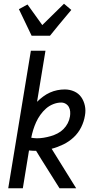

<svg xmlns="http://www.w3.org/2000/svg" viewBox="-20 -1006 540 1026"><path d="M149 -815 81 -957 127 -982 206 -872 322 -986 361 -953 295 -874 247 -815ZM24 0 145 -735H223L178 -462Q193 -477 210.5 -490Q228 -503 247 -511.5Q266 -520 286 -524Q306 -528 326 -528Q353 -528 376.5 -517.5Q400 -507 414 -487Q428 -467 433.5 -441.5Q439 -416 434 -389Q429 -357 414 -326.5Q399 -296 374 -272.5Q349 -249 318 -234Q287 -219 256 -211L387 0H298L198 -159L173 -200H172Q163 -200 153.5 -200.5Q144 -201 135 -202L102 0ZM177 -267Q195 -267 213.5 -270Q232 -273 251 -278.5Q270 -284 287.5 -293Q305 -302 319 -316Q333 -330 342 -347.5Q351 -365 354 -384Q356 -397 355 -410Q354 -423 348 -434Q342 -445 331 -451.5Q320 -458 307 -458Q286 -458 264.5 -449.5Q243 -441 226 -426Q209 -411 195.5 -392Q182 -373 173 -353Q164 -333 157.5 -312Q151 -291 147 -270Q154 -269 161.5 -268Q169 -267 177 -267Z"/></svg>

Font: Iosevka Algr
Style: Italic
Weight: 400
Italic angle: -9°
Monospace: yes
Designer: Belleve Invis
Foundry: Belleve Invis
Version: Version 26.0.2; ttfautohint (v1.8.3)